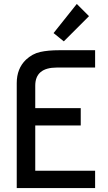

<svg xmlns="http://www.w3.org/2000/svg" viewBox="-20 -955 548 975"><path d="M463 0H65V-533Q65 -607 112 -652Q144 -682 184 -691Q224 -700 282 -700H463V-612H269Q159 -612 159 -520V-406H390V-318H159V-88H463ZM304 -745 252 -787 370 -935 432 -873Z"/></svg>

Font: Baumans
Style: Regular
Weight: 400
Designer: Henadij Zarechnjuk
Foundry: Cyreal (www.cyreal.org)
Version: Version 001.001